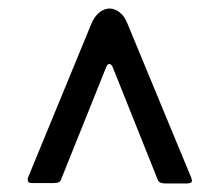

<svg xmlns="http://www.w3.org/2000/svg" viewBox="-20 -560 516 450"><path d="M244 -403Q241 -410 236 -410Q232 -410 229 -403L123 -139Q121 -134 117 -132.5Q113 -131 106 -131H54Q45 -131 45 -139Q45 -144 47 -147L194 -504Q201 -521 212.5 -530.5Q224 -540 237 -540Q249 -540 260.5 -531Q272 -522 279 -504L428 -144Q430 -138 430 -137Q430 -130 418 -130H368Q353 -130 350 -138Z"/></svg>

Font: Libre Franklin Medium
Style: Regular
Weight: 500
Designer: Pablo Impallari, Rodrigo Fuenzalida
Foundry: Impallari Type
Version: Version 1.002; ttfautohint (v1.5)